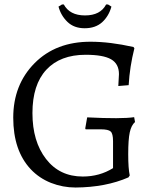

<svg xmlns="http://www.w3.org/2000/svg" viewBox="-20 -838 707 870"><path d="M375 -306.2Q531.7 -298.3 587.9 -307.1L591.8 -285.2Q574.7 -270 567.9 -237.8Q561 -206.1 561 -139.6Q561 -73.7 567.9 -43L562 -34.2Q459 10.7 322.3 11.7Q264.6 11.7 210.9 -9.3Q157.2 -30.8 119.1 -71.3Q40 -155.8 40 -304.7Q40 -454.1 136.7 -551.8Q233.4 -649.4 391.1 -648.9Q478 -648.9 585 -625L588.9 -619.1Q567.9 -536.1 563 -452.1L516.1 -448.2L519 -502Q519 -548.8 483.4 -569.3Q447.8 -589.8 368.2 -589.8Q252.9 -589.8 189.9 -522Q127 -454.1 127 -325.7Q127 -197.3 188.5 -117.7Q250 -38.1 355 -38.1Q431.2 -38.1 492.2 -76.2V-198.2Q492.2 -232.4 481.4 -242.2Q470.7 -252 437 -252H368.2L366.2 -255.9ZM365.2 -768.1Q435.1 -768.1 460.9 -817.9H469.2L484.9 -808.1Q473.1 -765.1 442.9 -737.3Q412.6 -710 363.8 -710Q315.4 -710 285.6 -738.8Q255.9 -767.6 245.1 -808.1L261.2 -817.9H269Q295.9 -768.1 365.2 -768.1Z"/></svg>

Font: Alegreya-Regular
Style: Regular
Weight: 400
Designer: Juan Pablo del Peral
Foundry: Juan Pablo del Peral
Version: Version 1.003